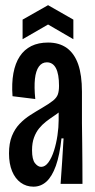

<svg xmlns="http://www.w3.org/2000/svg" viewBox="-20 -700 360 731"><path d="M107.3 10.7Q80 10.7 58.8 -4.7Q37.7 -20 26 -48.3Q14.3 -76.7 14.3 -115.7Q14.3 -154.7 25.3 -182Q36.3 -209.3 54.7 -228.5Q73 -247.7 95.2 -261.8Q117.3 -276 139.3 -288.7Q168.3 -305.7 182.2 -317Q196 -328.3 200.3 -340.8Q204.7 -353.3 204.7 -373.3Q204.7 -418 193 -440.3Q181.3 -462.7 158.3 -462.7Q139.7 -462.7 128 -446.5Q116.3 -430.3 113 -399.5Q109.7 -368.7 114.3 -323L27.7 -333.7Q24 -382.7 31 -421Q38 -459.3 55.2 -485.3Q72.3 -511.3 99.3 -524.7Q126.3 -538 163 -538Q205.7 -538 234.5 -517.2Q263.3 -496.3 277.7 -455.2Q292 -414 292 -351V-231.3Q292.7 -193.3 293 -154.7Q293.3 -116 293.7 -77.3Q294 -38.7 294 0H210.7Q214 -43.3 216.7 -86.5Q219.3 -129.7 222 -173H214Q207.3 -109.7 192.7 -68.7Q178 -27.7 156.7 -8.5Q135.3 10.7 107.3 10.7ZM136.7 -64.7Q152 -64.7 164.5 -82Q177 -99.3 185.7 -126.7Q194.3 -154 198.8 -184.7Q203.3 -215.3 203.3 -242.3V-284L232.3 -302Q224.3 -288.7 211.7 -278.2Q199 -267.7 184.2 -257.8Q169.3 -248 154.8 -236.7Q140.3 -225.3 128.7 -211Q117 -196.7 109.5 -176.3Q102 -156 102 -128.3Q102 -92.7 113.2 -78.7Q124.3 -64.7 136.7 -64.7ZM66 -550.7V-625.3L163 -680.3L259.3 -625.3V-550.7L163 -606.7Z"/></svg>

Font: Bricolage Grotesque 96pt ExtraBold Condensed
Style: Regular
Weight: 800
Width: 3
Version: Version 1.001;gftools[0.9.33.dev8+g029e19f]